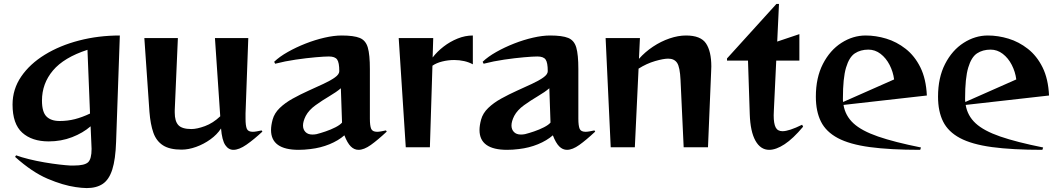

<svg xmlns="http://www.w3.org/2000/svg" viewBox="-20 -751 5388 979"><path d="M358 93Q411 93 429 76.5Q447 60 447 8Q447 2 446.5 -3.5Q446 -9 446 -16L442 -107Q403 -73 347.5 -51.5Q292 -30 228 -30Q143 -30 93.5 -74.5Q44 -119 44 -218Q44 -296 88 -360.5Q132 -425 208.5 -472Q285 -519 383.5 -544.5Q482 -570 591 -570L572 -28Q569 62 552.5 113.5Q536 165 504 186.5Q472 208 422 208Q409 208 395 206.5Q381 205 366 203Q302 194 223 160.5Q144 127 57 49L62 41Q89 51 127.5 60.5Q166 70 207 77Q248 84 283 88Q318 92 338 93ZM426 -497Q306 -458 250 -391.5Q194 -325 194 -238Q194 -180 217 -157Q240 -134 284 -134Q325 -134 362 -143.5Q399 -153 439 -172Z M1318 -80Q1275 -40 1237 -13.5Q1199 13 1170 13Q1145 13 1128.5 -11.5Q1112 -36 1107 -96Q1087 -65 1053 -40.5Q1019 -16 980 -2Q941 12 906 12Q845 12 811 -10Q777 -32 762 -74.5Q747 -117 742 -181L716 -557H887L871 -189V-177Q871 -133 889.5 -113Q908 -93 956 -93Q984 -93 1025 -108Q1066 -123 1103 -158L1076 -557H1246L1232 -173V-146Q1232 -110 1238.5 -94.5Q1245 -79 1269 -79Q1277 -79 1288.5 -81Q1300 -83 1314 -86Z M1952 -80Q1906 -37 1871 -12Q1836 13 1808 13Q1786 13 1768.5 -4.5Q1751 -22 1736 -61Q1705 -34 1660 -15.5Q1615 3 1563 9Q1547 11 1532 12Q1517 13 1503 13Q1362 13 1362 -88Q1362 -100 1364 -113Q1366 -126 1370 -141Q1379 -174 1406.5 -200.5Q1434 -227 1473 -248.5Q1512 -270 1553 -288.5Q1594 -307 1629.5 -323.5Q1665 -340 1687.5 -356Q1710 -372 1710 -388Q1710 -432 1699 -447.5Q1688 -463 1657 -463Q1635 -463 1589 -459Q1543 -455 1488 -447Q1433 -439 1383 -426L1378 -436Q1405 -462 1447.5 -486Q1490 -510 1538.5 -529Q1587 -548 1635 -559Q1683 -570 1722 -570Q1784 -570 1814.5 -557.5Q1845 -545 1855.5 -508.5Q1866 -472 1866 -399V-146Q1866 -110 1872.5 -94.5Q1879 -79 1903 -79Q1911 -79 1922.5 -81Q1934 -83 1948 -86ZM1718 -301Q1696 -282 1659.5 -260.5Q1623 -239 1589 -214.5Q1555 -190 1539 -160Q1525 -132 1525 -111Q1525 -91 1537.5 -78Q1550 -65 1573 -65Q1578 -65 1583.5 -65.5Q1589 -66 1594 -67Q1614 -72 1640.5 -81Q1667 -90 1690.5 -102Q1714 -114 1724 -126Z M2049 0 2013 -557H2189L2186 -458Q2209 -488 2242 -513.5Q2275 -539 2313.5 -554.5Q2352 -570 2391 -570V-423Q2371 -434 2346.5 -439.5Q2322 -445 2296 -445Q2265 -445 2235 -437.5Q2205 -430 2185 -416L2172 0Z M3015 -80Q2969 -37 2934 -12Q2899 13 2871 13Q2849 13 2831.5 -4.5Q2814 -22 2799 -61Q2768 -34 2723 -15.5Q2678 3 2626 9Q2610 11 2595 12Q2580 13 2566 13Q2425 13 2425 -88Q2425 -100 2427 -113Q2429 -126 2433 -141Q2442 -174 2469.5 -200.5Q2497 -227 2536 -248.5Q2575 -270 2616 -288.5Q2657 -307 2692.5 -323.5Q2728 -340 2750.5 -356Q2773 -372 2773 -388Q2773 -432 2762 -447.5Q2751 -463 2720 -463Q2698 -463 2652 -459Q2606 -455 2551 -447Q2496 -439 2446 -426L2441 -436Q2468 -462 2510.5 -486Q2553 -510 2601.5 -529Q2650 -548 2698 -559Q2746 -570 2785 -570Q2847 -570 2877.5 -557.5Q2908 -545 2918.5 -508.5Q2929 -472 2929 -399V-146Q2929 -110 2935.5 -94.5Q2942 -79 2966 -79Q2974 -79 2985.5 -81Q2997 -83 3011 -86ZM2781 -301Q2759 -282 2722.5 -260.5Q2686 -239 2652 -214.5Q2618 -190 2602 -160Q2588 -132 2588 -111Q2588 -91 2600.5 -78Q2613 -65 2636 -65Q2641 -65 2646.5 -65.5Q2652 -66 2657 -67Q2677 -72 2703.5 -81Q2730 -90 2753.5 -102Q2777 -114 2787 -126Z M3466 0 3450 -343Q3447 -409 3432.5 -430.5Q3418 -452 3387 -452Q3363 -452 3320 -439.5Q3277 -427 3236 -401L3217 0H3094L3068 -557H3243L3238 -451Q3269 -486 3309.5 -513Q3350 -540 3394 -555Q3438 -570 3478 -570Q3553 -570 3580 -529.5Q3607 -489 3607 -412Q3607 -405 3606.5 -398.5Q3606 -392 3606 -384L3590 0Z M4075 -105Q4024 -44 3980.5 -15.5Q3937 13 3902 13Q3858 13 3832 -33.5Q3806 -80 3803 -168L3794 -442H3687V-453L3939 -731H3952L3943 -539L4056 -577V-442H3938L3926 -190Q3926 -183 3925.5 -176.5Q3925 -170 3925 -163Q3925 -121 3935 -101.5Q3945 -82 3970 -82Q4003 -82 4070 -115Z M4672 13Q4518 13 4415 -1Q4312 -15 4252 -47Q4192 -79 4166 -131Q4140 -183 4140 -258Q4140 -355 4176 -425Q4212 -495 4270.5 -532.5Q4329 -570 4394 -570Q4446 -570 4499 -554Q4552 -538 4598 -502Q4644 -466 4673 -407.5Q4702 -349 4706 -264L4281 -216Q4290 -161 4331.5 -122.5Q4373 -84 4457 -55Q4541 -26 4676 1ZM4539 -346Q4534 -385 4516 -420Q4498 -455 4470 -476.5Q4442 -498 4408 -498Q4368 -498 4339 -479Q4310 -460 4294 -406.5Q4278 -353 4278 -250Q4278 -245 4278 -240.5Q4278 -236 4279 -231Z M5295 13Q5141 13 5038 -1Q4935 -15 4875 -47Q4815 -79 4789 -131Q4763 -183 4763 -258Q4763 -355 4799 -425Q4835 -495 4893.5 -532.5Q4952 -570 5017 -570Q5069 -570 5122 -554Q5175 -538 5221 -502Q5267 -466 5296 -407.5Q5325 -349 5329 -264L4904 -216Q4913 -161 4954.5 -122.5Q4996 -84 5080 -55Q5164 -26 5299 1ZM5162 -346Q5157 -385 5139 -420Q5121 -455 5093 -476.5Q5065 -498 5031 -498Q4991 -498 4962 -479Q4933 -460 4917 -406.5Q4901 -353 4901 -250Q4901 -245 4901 -240.5Q4901 -236 4902 -231Z"/></svg>

Font: Reggae One
Style: Regular
Weight: 400
Designer: Fontworks Inc.
Foundry: Fontworks Inc.
Version: Version 1.100